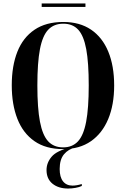

<svg xmlns="http://www.w3.org/2000/svg" viewBox="-20 -852 728 1110"><path d="M345 10Q245 10 179 -36Q113 -82 80.5 -165Q48 -248 48 -359Q48 -471 80.5 -553Q113 -635 179.5 -680Q246 -725 346 -725Q441 -725 506.5 -680.5Q572 -636 606 -553.5Q640 -471 640 -358Q640 -246 605.5 -163.5Q571 -81 505.5 -35.5Q440 10 345 10ZM345 0Q398 0 430.5 -34.5Q463 -69 478 -148Q493 -227 493 -358Q493 -490 478.5 -568Q464 -646 432 -680.5Q400 -715 346 -715Q292 -715 259 -680.5Q226 -646 211 -568Q196 -490 196 -358Q196 -227 211 -148.5Q226 -70 258.5 -35Q291 0 345 0ZM374 238Q318 238 283.5 210Q249 182 249 131Q249 89 278.5 54Q308 19 388 0H417Q375 10 350 40Q325 70 325 125Q325 172 344.5 196.5Q364 221 399 221Q423 221 453 212V223Q439 230 417 234Q395 238 374 238ZM221 -812V-832H474V-812Z"/></svg>

Font: Noto Serif Display Condensed
Style: Bold
Weight: 700
Width: 3
Designer: Monotype Design Team
Foundry: Monotype Imaging Inc.
Version: Version 2.009